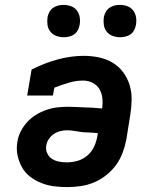

<svg xmlns="http://www.w3.org/2000/svg" viewBox="-20 -756 640 784"><path d="M254 8Q226 8 199.5 4.5Q173 1 148 -9Q123 -19 102.5 -35Q82 -51 69.5 -73.5Q57 -96 51.5 -122.5Q46 -149 51 -177Q54 -198 64.5 -219Q75 -240 91 -257.5Q107 -275 127.5 -287.5Q148 -300 170 -307.5Q192 -315 214 -317.5Q236 -320 258 -320Q275 -320 292 -319Q309 -318 326.5 -317.5Q344 -317 361.5 -316Q379 -315 397 -313Q400 -334 398 -354.5Q396 -375 386 -392Q376 -409 358 -418Q340 -427 319 -427Q290 -427 260 -418Q230 -409 202 -398L196 -366H91L109 -472Q160 -498 214.5 -513Q269 -528 323 -528Q354 -528 384.5 -521.5Q415 -515 440 -500Q465 -485 482.5 -461.5Q500 -438 509 -409.5Q518 -381 517.5 -349.5Q517 -318 512 -287L496 -187Q491 -160 481 -133Q471 -106 454 -82.5Q437 -59 413.5 -40.5Q390 -22 363.5 -11Q337 0 309 4Q281 8 254 8ZM253 -93Q275 -93 297.5 -99.5Q320 -106 338 -122Q356 -138 365.5 -160Q375 -182 378 -203L380 -212Q371 -213 361.5 -214Q352 -215 343 -215Q332 -215 321 -216Q310 -217 298.5 -219Q287 -221 276 -222.5Q265 -224 253 -224Q240 -224 226 -220.5Q212 -217 200 -209Q188 -201 179.5 -188.5Q171 -176 169 -162Q166 -146 172.5 -131Q179 -116 192 -107.5Q205 -99 221 -96Q237 -93 253 -93ZM470 -604Q454 -604 439.5 -609.5Q425 -615 415.5 -627Q406 -639 404 -654.5Q402 -670 404 -686Q406 -697 412 -707.5Q418 -718 427.5 -724.5Q437 -731 448 -733.5Q459 -736 470 -736Q486 -736 500.5 -730.5Q515 -725 524 -713Q533 -701 535.5 -685.5Q538 -670 535 -654Q533 -643 527.5 -632.5Q522 -622 512.5 -615.5Q503 -609 492 -606.5Q481 -604 470 -604ZM240 -604Q224 -604 209.5 -609.5Q195 -615 185.5 -627Q176 -639 174 -654.5Q172 -670 174 -686Q176 -697 182 -707.5Q188 -718 197.5 -724.5Q207 -731 218 -733.5Q229 -736 240 -736Q256 -736 270.5 -730.5Q285 -725 294 -713Q303 -701 305.5 -685.5Q308 -670 305 -654Q303 -643 297.5 -632.5Q292 -622 282.5 -615.5Q273 -609 262 -606.5Q251 -604 240 -604Z"/></svg>

Font: Iosevka Etoile
Style: Bold Italic
Weight: 700
Italic angle: -9°
Designer: Belleve Invis
Foundry: Belleve Invis
Version: Version 28.1.0; ttfautohint (v1.8.4)